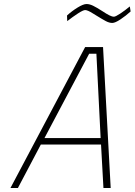

<svg xmlns="http://www.w3.org/2000/svg" viewBox="-20 -934 669 954"><path d="M460 -856Q456 -858 442 -867Q428 -876 418.5 -880Q409 -884 403 -884Q393 -884 367 -867Q341 -850 314 -829L313 -857Q337 -879 365.5 -896.5Q394 -914 410 -914Q425 -914 442.5 -905.5Q460 -897 488 -879Q509 -865 523 -858Q537 -851 546 -851Q554 -851 577.5 -866.5Q601 -882 625 -902L629 -877Q606 -856 579 -838Q552 -820 538 -820Q523 -820 506 -829Q489 -838 460 -856ZM403 -700H492L530 0H494L482 -216H183L69 0H32ZM480 -248 459 -667H423L201 -248Z"/></svg>

Font: Cairo ExtraLight
Style: Italic
Weight: 275
Italic angle: -13°
Designer: Mohamed Gaber, Accademia di Belle Arti di Urbino and others
Foundry: Kief Type Foundry, Accademia di Belle Arti di Urbino and others
Version: Version 3.011